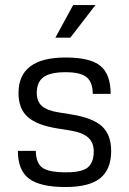

<svg xmlns="http://www.w3.org/2000/svg" viewBox="-20 -734 514 765"><path d="M51.3 -132.8H122.6Q123.5 -84 148.9 -65.7Q174.3 -47.4 243.7 -47.4Q306.2 -47.4 329.8 -66.9Q353.5 -86.4 353.5 -131.3Q353.5 -166 331.3 -186Q309.1 -206.1 260.7 -213.9L209 -222.2Q126.5 -235.4 90.1 -268.3Q53.7 -301.3 53.7 -362.8Q53.7 -504.9 241.2 -504.9Q339.8 -504.9 380.4 -471.2Q420.9 -437.5 420.9 -359.9H349.6Q349.6 -406.2 325.2 -426.3Q300.8 -446.3 241.2 -446.3Q180.7 -446.3 153.6 -426.8Q126.5 -407.2 126.5 -363.8Q126.5 -330.1 146.7 -312Q167 -293.9 211.4 -286.6L263.2 -278.3Q349.1 -264.6 386 -231Q422.9 -197.3 422.9 -132.3Q422.9 -59.1 379.2 -23.9Q335.4 11.2 240.7 11.2Q140.6 11.2 95.9 -22Q51.3 -55.2 51.3 -132.8ZM271.5 -713.9H360.4L260.3 -584H200.7Z"/></svg>

Font: Metrophobic
Style: Regular
Weight: 400
Designer: Vernon Adams
Foundry: Vernon Adams
Version: Version 3.200; ttfautohint (v1.8.4.7-5d5b);gftools[0.9.23]